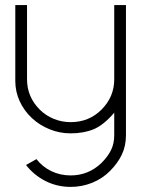

<svg xmlns="http://www.w3.org/2000/svg" viewBox="-20 -520 564 753"><path d="M82 127 123 104Q146 134 181 151Q216 168 257 168Q327 168 378 119Q403 94 415.5 68.5Q428 43 428 10V-78Q386 -29 347 -13Q308 3 257 3Q214 3 174.5 -13Q135 -29 105 -57Q74 -86 57 -123.5Q40 -161 40 -202V-500H86V-209Q86 -140 136 -90Q159 -67 190.5 -54Q222 -41 257 -41Q329 -41 378 -90Q428 -140 428 -209V-500H474V10Q474 52 458 86Q442 120 411 151Q381 181 341 197Q301 213 257 213Q204 213 158.5 190Q113 167 82 127Z"/></svg>

Font: Sulphur Point Light
Style: Regular
Weight: 300
Designer: Noponies / Dale Sattler
Foundry: Noponies
Version: Version 1.000; ttfautohint (v1.8)